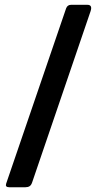

<svg xmlns="http://www.w3.org/2000/svg" viewBox="-20 -762 405 799"><path d="M18.4 17.2Q0.7 17.2 5.6 2.3L255.2 -727.4Q260.7 -742 276 -742H343.5Q365.7 -742 357 -715.6L114 -3.6Q110.2 8.3 103.2 12.8Q96.3 17.2 85.9 17.2H18.4Z"/></svg>

Font: Libre Franklin Thin
Style: Regular
Weight: 100
Designer: Pablo Impallari, Rodrigo Fuenzalida, Nhung Nguyen
Foundry: Impallari Type
Version: Version 3.000